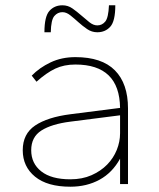

<svg xmlns="http://www.w3.org/2000/svg" viewBox="-20 -696 600 726"><path d="M246 10Q159 10 112.5 -28Q66 -66 66 -128Q66 -190 113 -221.5Q160 -253 246 -264L434 -288Q432 -452 265 -452Q222 -452 189 -436.5Q156 -421 118 -387L100 -410Q129 -440 171 -460Q213 -480 265 -480Q365 -480 414.5 -430Q464 -380 464 -286V0H434V-96Q405 -43 356.5 -16.5Q308 10 246 10ZM246 -18Q291 -18 326 -33.5Q361 -49 385 -73.5Q409 -98 421.5 -129Q434 -160 434 -192V-260L246 -236Q175 -227 136.5 -202.5Q98 -178 98 -128Q98 -78 136 -48Q174 -18 246 -18ZM348 -574Q327 -574 309.5 -586Q292 -598 276.5 -612Q261 -626 246 -638Q231 -650 216 -650Q198 -650 185.5 -635.5Q173 -621 172 -574H148Q148 -634 167 -655Q186 -676 216 -676Q237 -676 254 -664Q271 -652 287 -638Q303 -624 318 -612Q333 -600 348 -600Q366 -600 378 -614.5Q390 -629 392 -676H416Q416 -616 397 -595Q378 -574 348 -574Z"/></svg>

Font: Celebes Thin
Style: Regular
Weight: 250
Designer: Anugrah Pasau
Foundry: Lafontype
Version: Version 1.000; ttfautohint (v1.8.4)